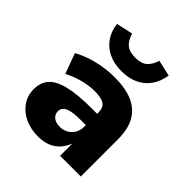

<svg xmlns="http://www.w3.org/2000/svg" viewBox="-203 -890 1044 1044"><g transform="rotate(45 319.0 -368.0)"><path d="M251 11Q194 11 149 -10.5Q104 -32 78.5 -69.5Q53 -107 53 -155Q53 -208 83 -240.5Q113 -273 179 -288.5Q245 -304 351 -304H413V-217H358Q326 -217 302.5 -214.5Q279 -212 263 -205.5Q247 -199 239 -188.5Q231 -178 231 -163Q231 -139 249 -124.5Q267 -110 299 -110Q324 -110 345.5 -122Q367 -134 379.5 -155.5Q392 -177 392 -206V-313Q392 -352 369 -367Q346 -382 295 -382Q257 -382 211 -371Q165 -360 116 -335L73 -452Q107 -471 147.5 -484.5Q188 -498 232.5 -505Q277 -512 321 -512Q402 -512 457 -488.5Q512 -465 541 -415.5Q570 -366 570 -286V0H411V-95Q399 -62 377.5 -38.5Q356 -15 325 -2Q294 11 251 11ZM322 -561Q263 -561 220.5 -582Q178 -603 153 -640.5Q128 -678 123 -726L218 -747Q230 -706 253.5 -686Q277 -666 323 -666Q368 -666 392 -687Q416 -708 427 -747L520 -726Q512 -675 486.5 -638Q461 -601 419 -581Q377 -561 322 -561Z"/></g></svg>

Font: Nunito Sans 9pt Black
Style: Regular
Weight: 900
Version: Version 3.101;gftools[0.9.27]